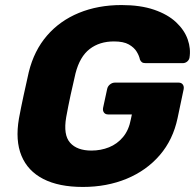

<svg xmlns="http://www.w3.org/2000/svg" viewBox="-20 -730 772 760"><path d="M308 10Q213 10 151.5 -21.5Q90 -53 65 -113.5Q40 -174 55 -261Q63 -304 73.5 -352.5Q84 -401 94 -445Q115 -530 166 -589Q217 -648 292.5 -679Q368 -710 461 -710Q536 -710 590 -691.5Q644 -673 677 -642Q710 -611 723 -574Q736 -537 730 -501Q728 -492 720.5 -486Q713 -480 703 -480H557Q547 -480 542 -483.5Q537 -487 534 -494Q531 -509 521 -525.5Q511 -542 490 -554Q469 -566 431 -566Q374 -566 335 -536Q296 -506 279 -440Q269 -398 259.5 -354Q250 -310 242 -266Q230 -196 257.5 -165Q285 -134 342 -134Q379 -134 411.5 -147Q444 -160 467 -187.5Q490 -215 498 -258L502 -277H408Q397 -277 391.5 -284.5Q386 -292 388 -303L404 -377Q406 -388 415 -395.5Q424 -403 435 -403H687Q698 -403 703.5 -395.5Q709 -388 707 -377L683 -263Q665 -177 612.5 -116Q560 -55 481.5 -22.5Q403 10 308 10Z"/></svg>

Font: Rubik
Style: Bold Italic
Weight: 700
Italic angle: -12°
Designer: Hubert and Fischer
Foundry: Hubert and Fischer
Version: Version 2.300;gftools[0.9.30]